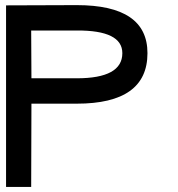

<svg xmlns="http://www.w3.org/2000/svg" viewBox="-24 -741 705 761"><path d="M0 -330.1Q0 -427.7 0 -719.7Q0 -719.7 280.3 -720.7Q560.5 -720.7 560.5 -530.3Q560.5 -330.1 280.3 -330.1Q0 -330.1 0 -330.1ZM0 0Q25.4 0 99.6 0Q99.6 -83 100.6 -330.1Q-4.9 -330.1 -3.9 -330.1Q-3.9 -330.1 0 -330.1Q25.4 -330.1 0 -330.1Q0 -220.7 0 0ZM99.6 -620.1Q99.6 -572.3 100.6 -430.7Q100.6 -430.7 280.3 -430.7Q460.9 -430.7 460.9 -530.3Q460.9 -621.1 280.3 -620.1Q99.6 -620.1 99.6 -620.1Z"/></svg>

Font: Encounter VC
Style: Regular
Weight: 400
Designer: Silver Alicorn
Version: Version 1.0